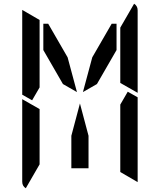

<svg xmlns="http://www.w3.org/2000/svg" viewBox="-20 -1014 856 1028"><path d="M212 -746V-887H238L342 -707L392 -521L317 -564ZM664 -523 717 -493V-41Q717 -41 717 -39L624 -93V-95V-103V-113V-218V-454ZM192 -218V-134L118 -6Q99 -18 99 -41V-483L192 -430ZM474 -707 578 -887H604V-746L499 -564L424 -521ZM454 -287V-113H362V-287L408 -460ZM698 -994Q717 -982 717 -959V-517L624 -570V-607V-782V-866ZM99 -959Q99 -959 99 -961L192 -907V-905V-895V-887V-782V-578V-546L152 -477L99 -507Z"/></svg>

Font: DSEG14 Modern
Style: Regular
Weight: 400
Designer: Keshikan(Twitter:@keshinomi_88pro)
Version: Version 0.46